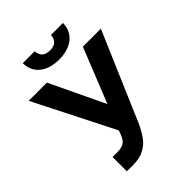

<svg xmlns="http://www.w3.org/2000/svg" viewBox="-258 -1048 1187 1187"><g transform="rotate(-45 335.5 -454.0)"><path d="M141.6 9.8Q141.6 -21.5 141.6 -115.2Q151.4 -115.2 180.7 -115.2Q210.9 -115.2 228.5 -122.1Q247.1 -129.9 257.8 -143.6Q268.6 -158.2 276.4 -179.7Q279.3 -187.5 285.2 -204.1Q218.8 -335 20.5 -727.5Q60.5 -727.5 179.7 -727.5Q222.7 -637.7 350.6 -369.1Q386.7 -459 494.1 -727.5Q533.2 -727.5 651.4 -727.5Q587.9 -581.1 400.4 -142.6Q381.8 -102.5 357.4 -67.4Q333 -32.2 293.9 -11.7Q255.9 9.8 196.3 9.8Q177.7 9.8 141.6 9.8ZM405.3 -918Q431.6 -918 510.7 -918Q509.8 -852.5 462.9 -813.5Q415 -774.4 335 -774.4Q253.9 -774.4 206.1 -813.5Q159.2 -852.5 159.2 -918Q194.3 -918 263.7 -918Q263.7 -893.6 279.3 -874Q295.9 -854.5 335 -854.5Q372.1 -854.5 388.7 -873Q405.3 -892.6 405.3 -918Z"/></g></svg>

Font: DeepSea
Style: Bold
Weight: 700
Designer: Stem
Version: Version 3.019;git-0a5106e0b